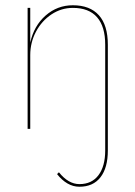

<svg xmlns="http://www.w3.org/2000/svg" viewBox="-20 -490 515 730"><path d="M282 220Q334 220 362 184Q390 148 390 82V-320Q390 -394 356 -432Q322 -470 257 -470Q198 -470 153.5 -431Q109 -392 95 -328V-460H85V0H95V-280Q95 -329 117 -370Q139 -411 176 -435.5Q213 -460 257 -460Q318 -460 349 -424.5Q380 -389 380 -320V82Q380 142 354.5 176Q329 210 282 210Q240 210 204 165L197 172Q215 195 236.5 207.5Q258 220 282 220Z"/></svg>

Font: Jost Thin
Style: Regular
Weight: 250
Version: Version 3.710